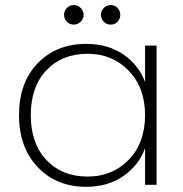

<svg xmlns="http://www.w3.org/2000/svg" viewBox="-20 -721 713 749"><path d="M54.2 -272Q54.2 -398.9 127.2 -474.4Q200.2 -549.8 315.9 -549.8Q401.9 -549.8 461.9 -508.1Q522 -466.3 545.9 -400.9V-543H590.8V0H545.9V-143.1Q522.5 -77.1 461.9 -34.7Q401.4 7.8 315.9 7.8Q200.7 7.8 127.4 -68.8Q54.2 -145.5 54.2 -272ZM545.9 -272Q545.9 -378.9 482.2 -445.1Q418.5 -511.2 321.8 -511.2Q222.2 -511.2 161.1 -447Q100.1 -382.8 100.1 -272Q100.1 -161.1 161.1 -96.7Q222.2 -32.2 321.8 -32.2Q418.9 -32.2 482.4 -97.9Q545.9 -163.6 545.9 -272ZM268.1 -625Q252 -625 241 -636Q230 -647 230 -663.1Q230 -679.2 241 -690.2Q252 -701.2 268.1 -701.2Q283.2 -701.2 294.7 -689.9Q306.2 -678.7 306.2 -663.1Q306.2 -647.5 294.7 -636.2Q283.2 -625 268.1 -625ZM412.1 -625Q396 -625 385 -636Q374 -647 374 -663.1Q374 -679.2 385 -690.2Q396 -701.2 412.1 -701.2Q427.7 -701.2 438.5 -689.9Q449.2 -678.7 449.2 -663.1Q449.2 -647.5 438.5 -636.2Q427.7 -625 412.1 -625Z"/></svg>

Font: SVN-Poppins ExtraLight
Style: Regular
Weight: 200
Designer: Ninad Kale (Devanagari), Jonny Pinhorn (Latin)
Foundry: Indian Type Foundry
Version: Version 3.002 2017